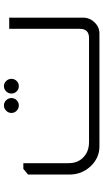

<svg xmlns="http://www.w3.org/2000/svg" viewBox="206 -733 527 979"><g transform="rotate(-90 469.5 -243.5)"><path d="M421 -487Q437 -487 448 -475.5Q459 -464 459 -449Q459 -433 448 -422Q437 -411 421 -411Q406 -411 394.5 -422Q383 -433 383 -449Q383 -464 394.5 -475.5Q406 -487 421 -487ZM520 -487Q535 -487 546 -475.5Q557 -464 557 -449Q557 -433 546 -422Q535 -411 520 -411Q504 -411 493 -422Q482 -433 482 -449Q482 -464 493 -475.5Q504 -487 520 -487ZM869 -460V-83Q869 -49 844 -24Q821 0 788 0H212Q156 0 114 -42Q69 -88 69 -153V-364L98 -388H127V-158Q127 -114 152 -87Q182 -53 236 -53H765Q812 -53 812 -100V-460Z"/></g></svg>

Font: Almarai Light
Style: Regular
Weight: 300
Designer: Boutros International 2019
Foundry: Created by Boutros International 2019
Version: Version 1.10